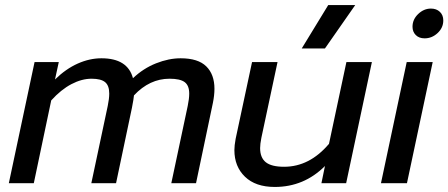

<svg xmlns="http://www.w3.org/2000/svg" viewBox="-20 -726 1777 761"><path d="M117 -480H213L198 -411Q241 -453 288 -474Q335 -495 382 -495Q486 -495 507 -416Q548 -455 598.5 -475Q649 -495 696 -495Q765 -495 797.5 -463Q830 -431 830 -374Q830 -349 824 -319L757 0H659L724 -306Q730 -335 730 -355Q730 -387 712 -400.5Q694 -414 652 -414Q573 -414 511 -348Q510 -335 503 -299L440 0H342L407 -306Q413 -335 413 -355Q413 -387 396.5 -400.5Q380 -414 343 -414Q304 -414 263 -392.5Q222 -371 183 -328L114 0H15Z M1281 -706H1388L1268 -534H1176ZM909 -131Q909 -149 914 -176L979 -480H1080L1016 -180Q1011 -155 1011 -139Q1011 -101 1033.5 -83Q1056 -65 1106 -65Q1207 -65 1284 -156L1353 -480H1454L1352 0H1254L1268 -68Q1185 15 1069 15Q993 15 951 -25.5Q909 -66 909 -131Z M1615 -620Q1615 -649 1637.5 -670.5Q1660 -692 1688 -692Q1710 -692 1723.5 -679Q1737 -666 1737 -645Q1737 -616 1714.5 -595Q1692 -574 1663 -574Q1641 -574 1628 -587Q1615 -600 1615 -620ZM1592 -480H1695L1593 0H1490Z"/></svg>

Font: Prompt
Style: Italic
Weight: 400
Italic angle: -12°
Designer: Katatrad Team
Foundry: CadsonDemak
Version: Version 1.001